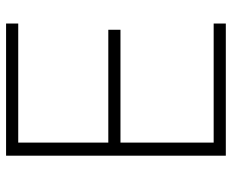

<svg xmlns="http://www.w3.org/2000/svg" viewBox="-84 -660 745 616"><g transform="rotate(-90 288.0 -352.5)"><path d="M96 0V-705H520V-666H138V-377H500V-338H138V-39H520V0Z"/></g></svg>

Font: wassup Sans
Style: Light
Weight: 200
Version: Version 2.001